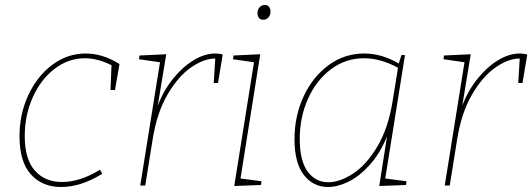

<svg xmlns="http://www.w3.org/2000/svg" viewBox="-20 -742 2129 768"><path d="M458 -486 440 -382H422L426 -481Q371 -509 320 -509Q253 -509 197.5 -466Q142 -423 110.5 -351.5Q79 -280 79 -198Q79 -105 119.5 -59.5Q160 -14 228 -14Q300 -14 380 -63L389 -47Q304 6 224 6Q149 6 103.5 -44.5Q58 -95 58 -197Q58 -286 93.5 -362Q129 -438 189.5 -483Q250 -528 322 -528Q391 -528 458 -486Z M871 -524 852 -410H835L841 -508Q796 -508 744.5 -472.5Q693 -437 650.5 -364.5Q608 -292 591 -187L561 0H541L620 -493L536 -505L538 -520L645 -525L611 -319Q634 -380 672.5 -427.5Q711 -475 755 -501.5Q799 -528 841 -528Q858 -528 871 -524Z M1021 -525 942 -28 1026 -17 1024 -2 917 2 996 -493 912 -505 914 -520ZM1010 -689Q1010 -703 1018 -712.5Q1026 -722 1039 -722Q1050 -722 1056 -715Q1062 -708 1062 -696Q1062 -682 1054 -672.5Q1046 -663 1033 -663Q1022 -663 1016 -670Q1010 -677 1010 -689Z M1521 -28 1606 -17 1604 -2 1497 2 1528 -196Q1500 -128 1459 -82.5Q1418 -37 1374.5 -15.5Q1331 6 1292 6Q1233 6 1195.5 -42Q1158 -90 1158 -185Q1158 -278 1194.5 -356.5Q1231 -435 1294.5 -481.5Q1358 -528 1437 -528Q1507 -528 1575 -488L1586 -522H1600ZM1550 -335 1572 -471Q1502 -509 1436 -509Q1363 -509 1304.5 -465.5Q1246 -422 1212.5 -348Q1179 -274 1179 -186Q1179 -99 1210.5 -56Q1242 -13 1293 -13Q1340 -13 1393.5 -48.5Q1447 -84 1490 -157Q1533 -230 1550 -335Z M2089 -524 2070 -410H2053L2059 -508Q2014 -508 1962.5 -472.5Q1911 -437 1868.5 -364.5Q1826 -292 1809 -187L1779 0H1759L1838 -493L1754 -505L1756 -520L1863 -525L1829 -319Q1852 -380 1890.5 -427.5Q1929 -475 1973 -501.5Q2017 -528 2059 -528Q2076 -528 2089 -524Z"/></svg>

Font: Bitter Pro Thin
Style: Italic
Weight: 250
Italic angle: -9°
Designer: Sol Matas, and Bitter project Authors
Foundry: Sol Matas
Version: Version 1.010